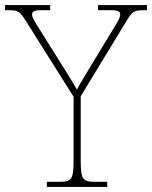

<svg xmlns="http://www.w3.org/2000/svg" viewBox="-31 -734 597 754"><path d="M153 0H390V-20H342C292 -20 286 -31 286 -108V-356L466 -652C489 -690 495 -694 538 -694H546V-714H354V-694H403C437 -694 441 -687 441 -677C441 -665 432 -650 419 -629L325 -474C300 -432 281 -402 271 -382C249 -421 223 -462 197 -503L118 -629C105 -650 95 -665 95 -677C95 -687 99 -694 133 -694H166V-714H-11V-694H-2C41 -694 46 -690 71 -651L258 -354V-108C258 -31 252 -20 202 -20H153Z"/></svg>

Font: Noto Serif Malayalam Thin
Style: Regular
Weight: 100
Designer: Indian type Foundry, Jelle Bosma, Monotype Design Team
Foundry: Monotype Imaging Inc.
Version: Version 2.104